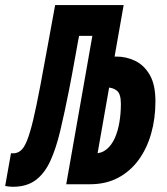

<svg xmlns="http://www.w3.org/2000/svg" viewBox="-41 -713 647 743"><path d="M8.8 9.8Q2.4 9.8 -5.4 9Q-13.2 8.3 -21 6.8L1.5 -120.1Q4.4 -119.6 9.8 -119.6Q25.9 -119.6 38.8 -129.9Q51.8 -140.1 63.2 -168.2Q74.7 -196.3 87.2 -248Q99.6 -299.8 115.2 -382.3Q129.4 -456.5 144 -538.1Q158.7 -619.6 172.4 -693.4H391.1L366.7 -574.2H213.9L273.4 -617.7Q261.7 -558.6 249.8 -491.2Q237.8 -423.8 226.1 -364.3Q209 -277.8 192.6 -208.7Q176.3 -139.6 154.1 -90.8Q131.8 -42 97.2 -16.1Q62.5 9.8 8.8 9.8ZM243.2 0 249 -119.1H323.7Q352.1 -119.1 371.6 -135.3Q391.1 -151.4 403.3 -178.7Q415.5 -206.1 421.1 -240.2Q426.8 -274.4 426.8 -311Q426.8 -350.1 411.1 -362.3Q395.5 -374.5 373 -374.5Q363.8 -374.5 348.9 -373.8Q334 -373 323.7 -372.1L341.8 -485.8Q353 -489.3 373.8 -491.7Q394.5 -494.1 409.2 -494.1Q447.8 -494.1 482.2 -477.5Q516.6 -460.9 538.6 -423.1Q560.5 -385.3 560.5 -320.8Q560.5 -254.4 543.9 -196Q527.3 -137.7 495.1 -93.8Q462.9 -49.8 415.8 -24.9Q368.7 0 307.6 0ZM215.3 0 337.4 -693.4H437.5L322.8 -41.5L291 0Z"/></svg>

Font: Cascadia Code PL
Style: Italic
Weight: 400
Italic angle: -10°
Monospace: yes
Designer: Aaron Bell
Foundry: Saja Typeworks
Version: Version 2404.023